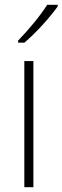

<svg xmlns="http://www.w3.org/2000/svg" viewBox="-20 -785 262 805"><path d="M222 -758V-765H178C149 -719 99 -659 56 -615V-606H82C130 -646 190 -713 222 -758ZM120 0V-529H82V0Z"/></svg>

Font: Noto Sans Myanmar SemiCondensed ExtraLight
Style: Regular
Weight: 200
Width: 4
Designer: Monotype Design Team
Foundry: Monotype Imaging Inc.
Version: Version 2.107